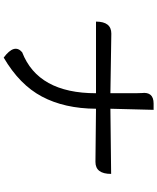

<svg xmlns="http://www.w3.org/2000/svg" viewBox="74 -888 852 1040"><g transform="rotate(90 500.0 -368.0)"><path d="M485 -675 484 -709Q476 -774 541 -774H575L569 -540L922 -544Q922 -459 857 -459L569 -462Q568 -291 503 -169Q439 -48 292 38Q214 -20 263 -62Q485 -148 485 -462H97Q97 -545 162 -545L485 -540Z"/></g></svg>

Font: Swei Toothpaste CJK TC
Style: Regular
Weight: 400
Version: Version 1.0